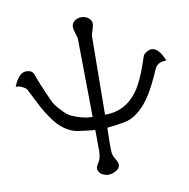

<svg xmlns="http://www.w3.org/2000/svg" viewBox="-101 -754 1156 1177"><g transform="rotate(-10 477.0 -165.0)"><path d="M950 -303Q894 -303 878 -266Q828 -150 785 -89Q711 13 625 26Q545 39 522 40Q520 108 520 134Q520 184 522 200Q527 223 542 244Q552 260 552 275Q552 300 522 314Q500 325 480 325Q459 325 439 313Q416 298 416 274Q416 263 436 232Q440 224 445 205L448 177L447 41Q399 37 339 28Q278 18 222 -38Q180 -85 139 -159Q130 -178 80 -275Q73 -286 50 -297Q27 -308 12 -303Q44 -387 92 -387Q125 -387 137 -364Q161 -294 216 -174Q231 -147 259 -119Q290 -83 318 -71Q387 -41 440 -41H445L439 -532L429 -566Q421 -590 421 -604Q421 -628 441 -642Q458 -655 482 -655Q505 -655 524 -642Q545 -626 545 -604Q545 -590 536 -564Q527 -538 527 -531Q524 -186 522 -42Q523 -41 526 -41Q649 -41 725 -144Q773 -211 819 -356Q824 -367 841.5 -377Q859 -387 872 -387Q916 -387 950 -303Z"/></g></svg>

Font: GFS Complutum
Style: Regular
Weight: 400
Designer: George D. Matthiopoulos
Foundry: George D. Matthiopoulos
Version: Version 1.000